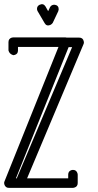

<svg xmlns="http://www.w3.org/2000/svg" viewBox="-20 -914 476 929"><path d="M264 -869ZM222 -879ZM235 -803 262 -860Q263 -865 264 -869Q264 -888 245 -891Q229 -892 222 -879L213 -860L200 -883Q190 -899 172 -891Q159 -885 159 -871Q159 -865 162 -860L196 -802Q205 -786 223 -793Q231 -797 235 -803ZM44 -733H297Q300 -732 303 -732H363Q381 -732 385 -715Q386 -711 386 -709Q386 -704 384 -700L111 -51H310V-69Q310 -86 326 -91Q330 -92 333 -92Q350 -92 355 -75Q356 -72 356 -69V-28Q356 -11 339 -6Q336 -5 333 -5H23Q6 -5 1 -22Q0 -25 0 -28Q0 -33 2 -37L263 -687H67V-670Q67 -652 50 -648Q47 -647 44 -647Q25 -653 21 -670V-710Q21 -727 37 -732Q41 -732 44 -733ZM312 -686 57 -51H61L329 -686Z"/></svg>

Font: Santa Chrismast Display
Style: Regular
Weight: 400
Designer: MUHAMMAD YONI
Version: Version 001.000